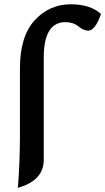

<svg xmlns="http://www.w3.org/2000/svg" viewBox="-20 -731 495 902"><path d="M64 151.4Q73.7 27.8 73.7 -95.2V-410.2Q73.7 -560.1 142.8 -635.5Q211.9 -710.9 312.5 -710.9Q404.8 -710.9 454.6 -665Q426.8 -586.9 394 -586.9Q373.5 -586.9 348.4 -606.9Q323.2 -627 287.6 -627Q185.5 -627 185.5 -460.4V20Q185.5 117.2 64 151.4Z"/></svg>

Font: Bainsley
Style: Bold
Weight: 700
Designer: Paul James MIller
Foundry: High-Logic / Made with FontCreator
Version: Version 1.411;March 28, 2021;FontCreator 13.0.0.2683 64-bit